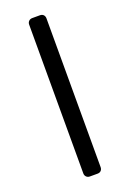

<svg xmlns="http://www.w3.org/2000/svg" viewBox="-146 -802 581 860"><g transform="rotate(-20 144.5 -372.5)"><path d="M126.4 5Q116.4 5 109.9 -1.5Q103.4 -8 103.4 -18V-727Q103.4 -737 109.9 -743.5Q116.4 -750 126.4 -750H162.9Q173.9 -750 179.9 -743.5Q185.9 -737 185.9 -727V-18Q185.9 -8 179.9 -1.5Q173.9 5 162.9 5Z"/></g></svg>

Font: Rubik Light
Style: Italic
Weight: 300
Italic angle: -12°
Designer: Hubert and Fischer
Foundry: Hubert and Fischer
Version: Version 2.300;gftools[0.9.30]